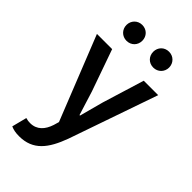

<svg xmlns="http://www.w3.org/2000/svg" viewBox="-275 -771 1044 1044"><g transform="rotate(45 247.5 -249.0)"><path d="M205 -6 196 25C180 74 150 109 98 109C87 109 77 108 64 104L42 190C60 198 79 202 106 202C213 202 264 133 305 22L483 -491H372L298 -250C286 -206 273 -157 261 -112H257C242 -158 228 -207 214 -250L129 -491H12ZM358 -578C393 -578 419 -605 419 -639C419 -673 393 -700 358 -700C322 -700 297 -673 297 -639C297 -605 322 -578 358 -578ZM91 -639C91 -605 117 -578 152 -578C188 -578 213 -605 213 -639C213 -673 188 -700 152 -700C117 -700 91 -673 91 -639Z"/></g></svg>

Font: DAIFUKU Sans Semibold
Style: Regular
Weight: 600
Designer: Original font ‘Source Sans 3’ : Paul D. Hunt
Foundry: Daifuku
Version: Version 1.000